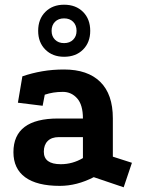

<svg xmlns="http://www.w3.org/2000/svg" viewBox="-20 -769 600 815"><path d="M378 -17Q306 20 234 20Q137 20 87 -16.5Q37 -53 37 -123Q37 -266 227 -266H332Q332 -324 307.5 -351.5Q283 -379 247 -379Q225 -379 206.5 -376Q188 -373 170 -367L161 -320L56 -333L75 -445Q116 -459 159.5 -466.5Q203 -474 252 -474Q352 -474 405.5 -421.5Q459 -369 459 -267V-104L540 -78L505 26ZM230 -187Q199 -187 182.5 -170.5Q166 -154 166 -125Q166 -72 238 -72Q288 -72 332 -98V-187ZM252 -749Q302 -749 332.5 -718.5Q363 -688 363 -638Q363 -589 332.5 -558.5Q302 -528 252 -528Q203 -528 172.5 -558.5Q142 -589 142 -638Q142 -688 172.5 -718.5Q203 -749 252 -749ZM252 -691Q228 -691 213.5 -676.5Q199 -662 199 -638Q199 -615 213.5 -600.5Q228 -586 252 -586Q276 -586 290.5 -600.5Q305 -615 305 -638Q305 -662 290.5 -676.5Q276 -691 252 -691Z"/></svg>

Font: Podkova ExtraBold
Style: Regular
Weight: 800
Designer: Ilya Yudin
Foundry: Cyreal (www.cyreal.org)
Version: Version 2.103